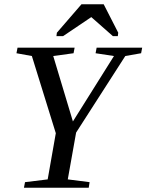

<svg xmlns="http://www.w3.org/2000/svg" viewBox="-20 -878 685 898"><path d="M297 -39 399 -26 395 0H92L97 -26L203 -39L241 -255L129 -616L57 -629L62 -655H329L324 -629L229 -616L321 -310L513 -616L427 -629L432 -655H645L640 -629L566 -616L336 -258ZM244 -709 246 -725 361 -858H465L533 -725L531 -709H508L407 -798L275 -709Z"/></svg>

Font: Libra Serif Modern
Style: Italic
Weight: 400
Italic angle: -12°
Designer: Stefan Peev, Context Ltd
Foundry: Stefan Peev, Context Ltd
Version: Version 1.000